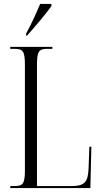

<svg xmlns="http://www.w3.org/2000/svg" viewBox="-20 -951 515 971"><path d="M112 -781V-771H117C157 -816 217 -886 240 -921V-931H183C164 -886 142 -836 112 -781ZM32 0H437L442 -209H432L428 -100C425 -31 409 -10 341 -10H167V-623C167 -694 177 -704 222 -704H245V-714H32V-704H51C96 -704 106 -694 106 -621V-93C106 -20 96 -10 51 -10H32Z"/></svg>

Font: Noto Serif Display ExtraCondensed Light
Style: Regular
Weight: 300
Width: 2
Designer: Monotype Design Team
Foundry: Monotype Imaging Inc.
Version: Version 2.009